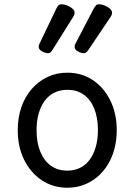

<svg xmlns="http://www.w3.org/2000/svg" viewBox="-20 -859 629 898"><path d="M295 19Q228 19 175.5 -16Q123 -51 93 -111.5Q63 -172 63 -250Q63 -309 80 -358Q97 -407 128.5 -443Q160 -479 202 -499Q244 -519 295 -519Q362 -519 414 -484.5Q466 -450 496 -389Q526 -328 526 -250Q526 -203 515 -162Q504 -121 483.5 -88Q463 -55 434.5 -31Q406 -7 370.5 6Q335 19 295 19ZM295 -61Q328 -61 354.5 -74Q381 -87 399.5 -112Q418 -137 428 -172Q438 -207 438 -250Q438 -308 421 -350.5Q404 -393 372 -416Q340 -439 295 -439Q262 -439 235 -426Q208 -413 189.5 -388Q171 -363 161 -328.5Q151 -294 151 -250Q151 -192 168.5 -149.5Q186 -107 218 -84Q250 -61 295 -61ZM205 -610Q193 -610 177 -618.5Q161 -627 161 -640Q161 -643 161.5 -646.5Q162 -650 165 -655L244 -820Q248 -828 253 -833.5Q258 -839 269 -839Q280 -839 294 -833.5Q308 -828 318.5 -819Q329 -810 329 -799Q329 -795 327.5 -790.5Q326 -786 321 -778L225 -625Q220 -617 215.5 -613.5Q211 -610 205 -610ZM373 -610Q360 -610 344.5 -618.5Q329 -627 329 -640Q329 -643 329.5 -646.5Q330 -650 333 -655L419 -820Q424 -828 428.5 -833.5Q433 -839 444 -839Q455 -839 469 -833.5Q483 -828 493.5 -819Q504 -810 504 -799Q504 -795 502.5 -790.5Q501 -786 496 -778L393 -625Q387 -617 382.5 -613.5Q378 -610 373 -610Z"/></svg>

Font: Playwrite HU
Style: Regular
Weight: 400
Designer: Veronika Burian, José Scaglione
Foundry: TypeTogether
Version: Version 1.002